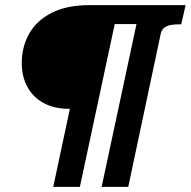

<svg xmlns="http://www.w3.org/2000/svg" viewBox="-20 -730 745 750"><path d="M705 -710H529L377 0H481L608 -599Q612 -614 621.5 -621.5Q631 -629 645.5 -632Q660 -635 678 -635H688ZM556 -710H380L364 -636H540ZM292 0 444 -710H330Q241 -710 182 -680Q123 -650 94 -598.5Q65 -547 65 -484Q65 -431 87 -390.5Q109 -350 150.5 -327.5Q192 -305 249 -305H253L188 0Z"/></svg>

Font: Roboto Serif 20pt
Style: Bold Italic
Weight: 700
Italic angle: -10°
Version: Version 1.007